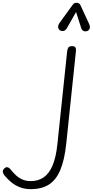

<svg xmlns="http://www.w3.org/2000/svg" viewBox="-20 -1328 652 1348"><path d="M196 0Q155.5 0 122 -12.5Q88.5 -25 61 -47Q33.5 -69 11 -97Q1 -110 -0.2 -122.2Q-1.5 -134.5 10.5 -145.5Q17.5 -153 25 -154Q32.5 -155 40.5 -150.8Q48.5 -146.5 56 -136.5Q72 -116.5 91.2 -98.2Q110.5 -80 136.2 -68.2Q162 -56.5 196 -56.5Q249 -56.5 287.2 -83.2Q325.5 -110 349.5 -167.2Q373.5 -224.5 383 -316.5L451.5 -968Q453.5 -984.5 460 -994.2Q466.5 -1004 486.5 -1004Q499.5 -1004 505.5 -999.5Q511.5 -995 512.8 -986Q514 -977 512.5 -963.5L445 -318.5Q433 -205 403.5 -134.8Q374 -64.5 323.2 -32.2Q272.5 0 196 0ZM592 -1110Q577 -1105 565.5 -1111.2Q554 -1117.5 550 -1131.5L514 -1243.5L451 -1132.5Q438.5 -1111 423.2 -1110.2Q408 -1109.5 398.5 -1117Q387.5 -1127.5 388 -1140.5Q388.5 -1153.5 396.5 -1165L489.5 -1293Q498 -1305.5 506.2 -1307Q514.5 -1308.5 522 -1308.5Q526.5 -1308.5 534 -1304Q541.5 -1299.5 545 -1291L604.5 -1162.5Q615 -1139.5 609.2 -1126.5Q603.5 -1113.5 592 -1110Z"/></svg>

Font: Edu NSW ACT Hand
Style: Regular
Weight: 400
Designer: Tina and Corey Anderson, Eben Sorkin, Mirko Velimirovic
Foundry: Sorkin Type Co.
Version: Version 2.000